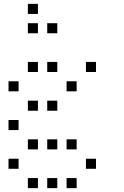

<svg xmlns="http://www.w3.org/2000/svg" viewBox="-20 -796 640 992"><path d="M125 -776Q124 -776 124 -776Q124 -776 124 -775V-725Q124 -724 124 -724Q124 -724 125 -724H175Q176 -724 176 -724Q176 -724 176 -725V-775Q176 -776 176 -776Q176 -776 175 -776ZM125 -676Q124 -676 124 -676Q124 -676 124 -675V-625Q124 -624 124 -624Q124 -624 125 -624H175Q176 -624 176 -624Q176 -624 176 -625V-675Q176 -676 176 -676Q176 -676 175 -676ZM225 -676Q224 -676 224 -676Q224 -676 224 -675V-625Q224 -624 224 -624Q224 -624 225 -624H275Q276 -624 276 -624Q276 -624 276 -625V-675Q276 -676 276 -676Q276 -676 275 -676ZM125 -476Q124 -476 124 -476Q124 -476 124 -475V-425Q124 -424 124 -424Q124 -424 125 -424H175Q176 -424 176 -424Q176 -424 176 -425V-475Q176 -476 176 -476Q176 -476 175 -476ZM225 -476Q224 -476 224 -476Q224 -476 224 -475V-425Q224 -424 224 -424Q224 -424 225 -424H275Q276 -424 276 -424Q276 -424 276 -425V-475Q276 -476 276 -476Q276 -476 275 -476ZM425 -476Q424 -476 424 -476Q424 -476 424 -475V-425Q424 -424 424 -424Q424 -424 425 -424H475Q476 -424 476 -424Q476 -424 476 -425V-475Q476 -476 476 -476Q476 -476 475 -476ZM25 -376Q24 -376 24 -376Q24 -376 24 -375V-325Q24 -324 24 -324Q24 -324 25 -324H75Q76 -324 76 -324Q76 -324 76 -325V-375Q76 -376 76 -376Q76 -376 75 -376ZM325 -376Q324 -376 324 -376Q324 -376 324 -375V-325Q324 -324 324 -324Q324 -324 325 -324H375Q376 -324 376 -324Q376 -324 376 -325V-375Q376 -376 376 -376Q376 -376 375 -376ZM125 -276Q124 -276 124 -276Q124 -276 124 -275V-225Q124 -224 124 -224Q124 -224 125 -224H175Q176 -224 176 -224Q176 -224 176 -225V-275Q176 -276 176 -276Q176 -276 175 -276ZM225 -276Q224 -276 224 -276Q224 -276 224 -275V-225Q224 -224 224 -224Q224 -224 225 -224H275Q276 -224 276 -224Q276 -224 276 -225V-275Q276 -276 276 -276Q276 -276 275 -276ZM25 -176Q24 -176 24 -176Q24 -176 24 -175V-125Q24 -124 24 -124Q24 -124 25 -124H75Q76 -124 76 -124Q76 -124 76 -125V-175Q76 -176 76 -176Q76 -176 75 -176ZM125 -76Q124 -76 124 -76Q124 -76 124 -75V-25Q124 -24 124 -24Q124 -24 125 -24H175Q176 -24 176 -24Q176 -24 176 -25V-75Q176 -76 176 -76Q176 -76 175 -76ZM225 -76Q224 -76 224 -76Q224 -76 224 -75V-25Q224 -24 224 -24Q224 -24 225 -24H275Q276 -24 276 -24Q276 -24 276 -25V-75Q276 -76 276 -76Q276 -76 275 -76ZM325 -76Q324 -76 324 -76Q324 -76 324 -75V-25Q324 -24 324 -24Q324 -24 325 -24H375Q376 -24 376 -24Q376 -24 376 -25V-75Q376 -76 376 -76Q376 -76 375 -76ZM25 24Q24 24 24 24Q24 24 24 25V75Q24 76 24 76Q24 76 25 76H75Q76 76 76 76Q76 76 76 75V25Q76 24 76 24Q76 24 75 24ZM425 24Q424 24 424 24Q424 24 424 25V75Q424 76 424 76Q424 76 425 76H475Q476 76 476 76Q476 76 476 75V25Q476 24 476 24Q476 24 475 24ZM125 124Q124 124 124 124Q124 124 124 125V175Q124 176 124 176Q124 176 125 176H175Q176 176 176 176Q176 176 176 175V125Q176 124 176 124Q176 124 175 124ZM225 124Q224 124 224 124Q224 124 224 125V175Q224 176 224 176Q224 176 225 176H275Q276 176 276 176Q276 176 276 175V125Q276 124 276 124Q276 124 275 124ZM325 124Q324 124 324 124Q324 124 324 125V175Q324 176 324 176Q324 176 325 176H375Q376 176 376 176Q376 176 376 175V125Q376 124 376 124Q376 124 375 124Z"/></svg>

Font: Doto
Style: Regular
Weight: 400
Monospace: yes
Version: Version 1.000